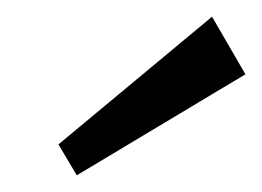

<svg xmlns="http://www.w3.org/2000/svg" viewBox="-20 -800 314 230"><path d="M274 -711 72 -590 50 -627 234 -780Z"/></svg>

Font: Pathway Extreme Condensed
Style: Italic
Weight: 400
Width: 3
Italic angle: -8°
Version: Version 1.001;gftools[0.9.26]